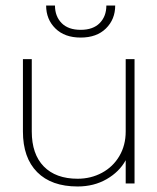

<svg xmlns="http://www.w3.org/2000/svg" viewBox="-20 -664 570 695"><path d="M63 -188V-450H95V-188Q95 -106 138.5 -61.5Q182 -17 261 -17Q309 -17 349 -38.5Q389 -60 412 -99Q435 -138 435 -188V-450H467V0H435V-84Q412 -42 366 -15.5Q320 11 261 11Q166 11 114.5 -41Q63 -93 63 -188ZM147 -644H179Q179 -605 203 -580.5Q227 -556 272 -556Q317 -556 341 -580.5Q365 -605 365 -644H397Q397 -594 363.5 -561Q330 -528 272 -528Q214 -528 180.5 -561Q147 -594 147 -644Z"/></svg>

Font: Poiret One
Style: Regular
Weight: 400
Designer: Denis Masharov (denis.masharov@gmail.com), Cyreal (Charset Expansion)
Foundry: Denis Masharov
Version: Version 1.101